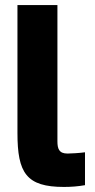

<svg xmlns="http://www.w3.org/2000/svg" viewBox="-20 -730 374 759"><path d="M247 -123C213 -123 207 -142 207 -172V-710H49V-204C49 -46 84 9 233 9C260 9 288 7 316 2V-128C295 -125 260 -123 247 -123Z"/></svg>

Font: LT Wave Text Black
Style: Regular
Weight: 900
Designer: Daniel Lyons
Version: Version 2.5 (Glyphs App)